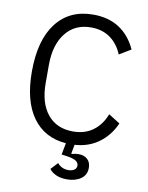

<svg xmlns="http://www.w3.org/2000/svg" viewBox="-102 -818 854 1107"><g transform="rotate(10 325.0 -265.0)"><path d="M610 -154Q578 -81 518 -37Q458 7 377 12L367 64L370 67Q390 61 410 61Q442 61 461.5 79Q481 97 481 129Q481 171 448.5 193.5Q416 216 367 216Q329 216 302.5 203.5Q276 191 264 173L302 132Q326 162 367 162Q387 162 400.5 153Q414 144 414 128Q414 111 398.5 100.5Q383 90 342 84L313 80L326 12Q199 2 130 -94Q61 -190 61 -362Q61 -546 138 -646Q215 -746 354 -746Q444 -746 507 -704.5Q570 -663 605 -586L537 -545Q513 -604 466.5 -637.5Q420 -671 354 -671Q259 -671 205 -602Q151 -533 151 -416V-310Q151 -193 204.5 -127.5Q258 -62 354 -62Q423 -62 471 -97.5Q519 -133 543 -196Z"/></g></svg>

Font: IBM Plex Sans JP
Style: Regular
Weight: 400
Designer: Mike Abbink; Paul van der Laan; Pieter van Rosmalen; Wujin Sim; Yejin Wi; Jinhee Kim; Boomi Park; Yona Kim; Kichan Ma
Foundry: Sandoll Inc.
Version: Version 1.001